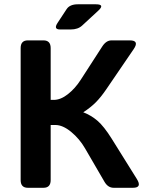

<svg xmlns="http://www.w3.org/2000/svg" viewBox="-20 -892 698 912"><path d="M112.3 0Q78.1 0 78.1 -36.6V-663.6Q78.1 -700.2 112.3 -700.2H186.5Q220.7 -700.2 220.7 -663.6V-417.5H235.4Q268.1 -417.5 302.7 -444.8Q337.4 -472.2 363.3 -512.7L465.8 -671.4Q484.4 -700.2 509.8 -700.2H596.2Q643.6 -700.2 614.7 -658.2L483.4 -465.8Q459 -430.2 435.3 -406.2Q411.6 -382.3 376 -358.9V-358.4Q413.1 -344.2 443.4 -318.1Q473.6 -292 509.8 -234.4L629.9 -42Q656.2 0 611.3 0H520Q492.7 0 476.1 -28.8L383.8 -187.5Q357.9 -232.4 318.1 -265.4Q278.3 -298.3 242.7 -298.3H220.7V-36.6Q220.7 0 186.5 0ZM265.6 -752Q232.9 -752 253.4 -783.2L296.4 -848.6Q311.5 -871.6 349.6 -871.6H435.5Q479.5 -871.6 447.3 -841.8L370.1 -770.5Q350.1 -752 315.9 -752Z"/></svg>

Font: Istok
Style: Bold
Weight: 700
Designer: Andrey V. Panov
Foundry: Andrey V. Panov
Version: Version 1.0.1